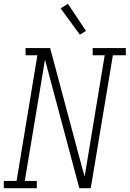

<svg xmlns="http://www.w3.org/2000/svg" viewBox="-35 -987 680 1007"><path d="M-15 0V-38H52L161 -697H99V-735H228L395 -110L409 -61L514 -697H451V-735H625V-697H557L441 0H381L201 -674L95 -38H158V0ZM384 -805 283 -943 321 -967 416 -825Z"/></svg>

Font: Iosevka Slab XLtExObl
Style: Regular
Weight: 200
Width: 7
Italic angle: -9°
Monospace: yes
Designer: Belleve Invis
Foundry: Belleve Invis
Version: Version 11.1.1; ttfautohint (v1.8.3)